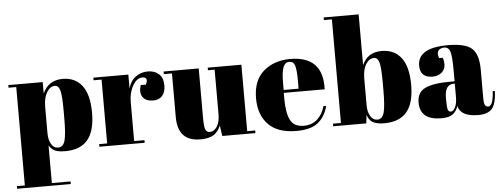

<svg xmlns="http://www.w3.org/2000/svg" viewBox="-58 -915 3453 1318"><g transform="rotate(-5 1668.0 -256.0)"><path d="M329 -443Q297 -443 274 -405.5Q251 -368 251 -305V-122Q251 -79 268 -49Q285 -19 316 -19Q351 -19 363 -63Q375 -107 375 -217V-269Q375 -372 365 -407.5Q355 -443 329 -443ZM249 -476V-397Q288 -486 387 -486Q473 -486 520.5 -424Q568 -362 568 -237Q568 -110 516.5 -50Q465 10 362 10Q314 10 290 -2Q266 -14 251 -39V220H380V238H10V220H65V-458H12V-476Z M932 -448Q895 -448 867 -400Q839 -352 839 -286V-18H910V0H598V-18H653V-458H598V-476H839V-380Q852 -431 889 -458.5Q926 -486 973 -486Q1020 -486 1049.5 -459.5Q1079 -433 1079 -379Q1079 -336 1057 -310Q1035 -284 995 -284Q944 -284 922.5 -314Q901 -344 917 -397H953Q978 -448 932 -448Z M1673 0H1445L1434 -73Q1418 -33 1386.5 -11.5Q1355 10 1293 10Q1138 10 1138 -157V-458H1082V-476H1324V-133Q1324 -73 1332.5 -54Q1341 -35 1361 -35Q1392 -35 1412 -66Q1432 -97 1432 -152V-458H1386V-476H1618V-18H1673Z M1698 -237Q1698 -360 1770.5 -423Q1843 -486 1955 -486Q2182 -486 2173 -258H1891V-219Q1891 -121 1916 -71Q1941 -21 2009 -21Q2064 -21 2101 -53.5Q2138 -86 2155 -145L2173 -142Q2154 -70 2104.5 -30Q2055 10 1956 10Q1827 10 1762.5 -56.5Q1698 -123 1698 -237ZM1892 -278H1995V-327Q1995 -408 1985.5 -437.5Q1976 -467 1946 -467Q1919 -467 1905.5 -435.5Q1892 -404 1892 -327Z M2528 -443Q2496 -443 2473 -407Q2450 -371 2450 -308V-122Q2450 -79 2467.5 -49Q2485 -19 2515 -19Q2550 -19 2562 -63Q2574 -107 2574 -217V-269Q2574 -372 2564 -407.5Q2554 -443 2528 -443ZM2450 -750V-400Q2488 -486 2584 -486Q2672 -486 2719.5 -424Q2767 -362 2767 -237Q2767 -110 2715.5 -50Q2664 10 2561 10Q2509 10 2481.5 -6Q2454 -22 2444 -59L2437 0H2209V-18H2264V-732H2209V-750Z M3037 -235H3066V-312Q3066 -407 3055.5 -439.5Q3045 -472 3015 -472Q2997 -472 2982.5 -462.5Q2968 -453 2968 -432Q2968 -420 2974 -403H2999Q3007 -382 3007 -358Q3007 -323 2982 -301.5Q2957 -280 2919 -280Q2833 -280 2833 -363Q2833 -486 3042 -486Q3161 -486 3206.5 -445.5Q3252 -405 3252 -297V-94Q3252 -42 3281 -42Q3315 -42 3321 -145L3336 -144Q3332 -56 3303 -23Q3274 10 3208 10Q3088 10 3070 -64Q3057 -26 3031 -8Q3005 10 2955 10Q2807 10 2807 -111Q2807 -182 2863.5 -208.5Q2920 -235 3037 -235ZM3023 -30Q3039 -30 3052.5 -55.5Q3066 -81 3066 -126V-219H3059Q2997 -219 2997 -128V-112Q2997 -60 3002.5 -45Q3008 -30 3023 -30Z"/></g></svg>

Font: Abril Fatface
Style: Regular
Weight: 400
Designer: Veronika Burian, Jos Scaglione
Foundry: TypeTogether
Version: Version 1.001